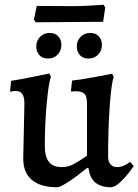

<svg xmlns="http://www.w3.org/2000/svg" viewBox="-20 -778 584 810"><path d="M48 -394Q39 -394 31.5 -393Q24 -392 22 -391L27 -437Q72 -444 122.5 -454.5Q173 -465 188 -468L195 -454Q185 -429 177 -340.5Q169 -252 169 -163Q169 -117 186.5 -95Q204 -73 241 -73Q267 -73 290.5 -85.5Q314 -98 347 -121V-341Q347 -371 336.5 -382Q326 -393 299 -393L279 -392L284 -438Q333 -444 385.5 -454Q438 -464 453 -467L460 -453Q450 -430 443 -331.5Q436 -233 436 -117Q436 -97 446 -85Q456 -73 474 -73Q487 -73 499 -78Q511 -83 519 -88Q527 -93 529 -95L544 -77Q540 -71 524.5 -50.5Q509 -30 488 -10Q467 10 449 12Q363 12 354 -67L348 -70Q304 -34 269 -11Q234 12 221 12Q151 12 114.5 -19Q78 -50 78 -109L83 -342Q83 -394 48 -394ZM123 -695 135 -753 289 -752Q320 -752 362 -754.5Q404 -757 417 -758L424 -746L415 -686L273 -685L131 -684ZM133 -582Q133 -606 149 -622.5Q165 -639 190 -639Q213 -639 226 -624.5Q239 -610 239 -589Q239 -564 223 -547.5Q207 -531 182 -531Q159 -531 146 -545.5Q133 -560 133 -582ZM304 -582Q304 -606 320 -622.5Q336 -639 361 -639Q384 -639 397 -624.5Q410 -610 410 -589Q410 -564 394 -547.5Q378 -531 353 -531Q330 -531 317 -545.5Q304 -560 304 -582Z"/></svg>

Font: Alegreya Medium
Style: Regular
Weight: 500
Designer: Juan Pablo del Peral
Foundry: Huerta Tipografica
Version: Version 2.007; ttfautohint (v1.6)